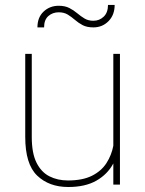

<svg xmlns="http://www.w3.org/2000/svg" viewBox="-20 -746 587 776"><path d="M438 0V-85.4Q414.6 -41.5 369.6 -15.9Q324.7 9.8 255.9 9.8Q178.2 9.8 130.1 -36.4Q82 -82.5 82 -192.9V-528.3H108.4V-191.9Q108.4 -127.4 127.4 -88.9Q146.5 -50.3 179.7 -33.4Q212.9 -16.6 254.9 -16.6Q313.5 -16.6 351.6 -35.6Q389.6 -54.7 410.2 -86.7Q430.7 -118.7 438 -156.7V-528.3H464.8V0ZM416.5 -726.1H443.4Q443.4 -685.5 418.5 -660.4Q393.6 -635.3 357.4 -635.3Q331.1 -635.3 313.7 -644.5Q296.4 -653.8 282.7 -665.8Q269 -677.7 253.9 -687Q238.8 -696.3 217.3 -696.3Q192.9 -696.3 175.5 -681.2Q158.2 -666 158.2 -635.3H131.3Q131.3 -675.8 156.2 -699.2Q181.2 -722.7 217.3 -722.7Q242.7 -722.7 260.3 -713.6Q277.8 -704.6 292.2 -692.4Q306.6 -680.2 321.8 -671.1Q336.9 -662.1 357.4 -662.1Q381.8 -662.1 399.2 -678.7Q416.5 -695.3 416.5 -726.1Z"/></svg>

Font: Vazirmatn UI FD Thin
Style: Regular
Weight: 100
Designer: Saber Rastikerdar
Foundry: Saber Rastikerdar
Version: Version 33.003